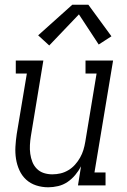

<svg xmlns="http://www.w3.org/2000/svg" viewBox="-20 -787 540 815"><path d="M185 8Q158 8 133.5 0Q109 -8 91 -24.5Q73 -41 62.5 -64Q52 -87 48 -112.5Q44 -138 45.5 -164.5Q47 -191 51 -218L94 -475H47V-530H164L111 -209Q108 -190 107 -171Q106 -152 108.5 -134Q111 -116 117.5 -99.5Q124 -83 136.5 -70.5Q149 -58 166 -52.5Q183 -47 202 -47Q220 -47 237 -51Q254 -55 270 -64.5Q286 -74 298.5 -88Q311 -102 320 -118Q329 -134 334 -150.5Q339 -167 342 -185L390 -475H343V-530H460L381 -55H428V0H311L324 -81Q314 -62 299.5 -44.5Q285 -27 266.5 -14.5Q248 -2 226.5 3Q205 8 185 8ZM189 -594 142 -637 287 -767H355L453 -633L399 -598L315 -726Z"/></svg>

Font: Iosevka Slab Light Oblique
Style: Regular
Weight: 300
Italic angle: -9°
Monospace: yes
Designer: Belleve Invis
Foundry: Belleve Invis
Version: Version 11.1.1; ttfautohint (v1.8.3)